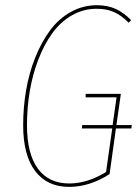

<svg xmlns="http://www.w3.org/2000/svg" viewBox="-20 -711 538 740"><path d="M487.8 -229 486.3 -215.8H426.8L402.3 -40Q325.2 9.3 246.6 9.3Q161.6 9.3 115.5 -51.8Q69.3 -112.8 69.3 -228.5Q69.3 -297.9 80.8 -364.3Q92.3 -430.7 116 -489.7Q139.6 -548.8 172.9 -593.8Q206.1 -638.7 252.7 -664.8Q299.3 -690.9 353.5 -690.9Q394.5 -690.9 425.5 -676.8Q456.5 -662.6 485.4 -633.3L475.6 -623.5Q448.7 -651.4 419.9 -664.3Q391.1 -677.2 352.5 -677.2Q300.8 -677.2 256.6 -651.6Q212.4 -626 181.2 -582.5Q149.9 -539.1 127.7 -481.4Q105.5 -423.8 94.7 -359.6Q84 -295.4 84 -228.5Q84 -118.2 126 -61Q168 -3.9 247.1 -3.9Q316.4 -3.9 388.7 -47.9L412.6 -215.8H295.4L296.9 -229H414.1L429.2 -335.9H310.1V-349.1H445.8L428.7 -229Z"/></svg>

Font: Fira Sans Compressed Hair
Style: Italic
Weight: 100
Width: 3
Italic angle: -8°
Designer: Carrois Corporate & Edenspiekermann AG
Foundry: Carrois Corporate GbR & Edenspiekermann AG
Version: Version 4.203;PS 004.203;hotconv 1.0.88;makeotf.lib2.5.64775